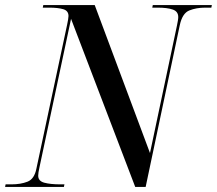

<svg xmlns="http://www.w3.org/2000/svg" viewBox="-44 -734 852 754"><path d="M-24 0 -22 -10H1Q37 -10 64 -20.5Q91 -31 99 -72L220 -639Q222 -649 223.5 -657.5Q225 -666 225 -671Q225 -692 204 -698Q183 -704 150 -704H124L126 -714H328L545 -133L651 -634Q653 -644 654.5 -652.5Q656 -661 656 -667Q656 -689 634.5 -696.5Q613 -704 575 -704H554L556 -714H788L786 -704H762Q727 -704 699.5 -693Q672 -682 662 -635L528 0H487L235 -660L111 -77Q106 -55 106 -44Q106 -23 130 -16.5Q154 -10 193 -10H209L207 0Z"/></svg>

Font: Noto Serif Display SemiCondensed Medium
Style: Italic
Weight: 500
Width: 4
Italic angle: -12°
Designer: Monotype Design Team
Foundry: Monotype Imaging Inc.
Version: Version 2.009